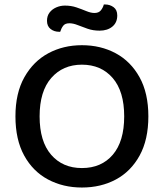

<svg xmlns="http://www.w3.org/2000/svg" viewBox="-20 -824 733 858"><path d="M643 -304Q643 -200 604 -129Q565 -58 498 -22Q431 14 346 14Q262 14 194.5 -22Q127 -58 88 -129Q49 -200 49 -304Q49 -408 89 -479Q129 -550 196 -586Q263 -622 346 -622Q430 -622 497 -586Q564 -550 603.5 -479Q643 -408 643 -304ZM535 -304Q535 -416 483.5 -475.5Q432 -535 346 -535Q261 -535 209 -475.5Q157 -416 157 -304Q157 -192 208.5 -132.5Q260 -73 346 -73Q433 -73 484 -132.5Q535 -192 535 -304ZM270 -799Q298 -799 321.5 -791Q345 -783 365.5 -774.5Q386 -766 402 -766Q421 -766 430.5 -777.5Q440 -789 444 -804H450Q471 -804 487.5 -792Q504 -780 504 -755Q504 -723 482 -705Q460 -687 425 -687Q396 -687 371.5 -695.5Q347 -704 327 -712Q307 -720 290 -720Q271 -720 262.5 -709Q254 -698 249 -682H244Q222 -682 206 -694.5Q190 -707 190 -731Q190 -753 201.5 -768Q213 -783 231.5 -791Q250 -799 270 -799Z"/></svg>

Font: Baloo Bhaijaan 2 Medium
Style: Regular
Weight: 500
Designer: Sanskriti Dholi, Noopur Datye and Ek Type
Foundry: Ek Type
Version: Version 1.701